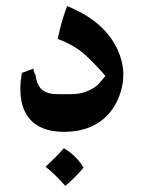

<svg xmlns="http://www.w3.org/2000/svg" viewBox="-20 -425 480 632"><path d="M334 -46Q281 9 191 9Q111 9 75 -37Q47 -72 47 -132Q47 -153 49.5 -168Q52 -183 52 -185L90 -199Q90 -189 97 -178Q101 -145 118 -130Q135 -115 171 -115H212Q247 -115 271 -126.5Q295 -138 303.5 -147.5Q312 -157 327 -175Q298 -209 263 -242Q228 -275 170 -297Q183 -359 201 -405Q215 -400 246.5 -383.5Q278 -367 308 -341Q347 -305 366.5 -262.5Q386 -220 386 -179Q386 -143 372 -107Q358 -71 334 -46ZM255 127Q225 162 195 187Q159 146 130 124Q145 110 162 93Q179 76 190 63Q210 74 228 92Q246 110 255 127Z"/></svg>

Font: Mirza SemiBold
Style: Regular
Weight: 600
Designer: Arabic design by Kourosh Beigpour, Latin design by Eduardo Tunni, engineering by Lasse Fister
Version: Version 1.0010g